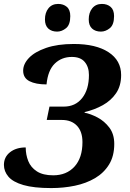

<svg xmlns="http://www.w3.org/2000/svg" viewBox="-21 -948 662 978"><path d="M240 10Q151 10 98 -5.5Q45 -21 22 -48Q-1 -75 -1 -108Q-1 -148 30 -172.5Q61 -197 110 -197Q110 -160 123 -127.5Q136 -95 167 -75Q198 -55 250 -55Q318 -55 358.5 -99.5Q399 -144 399 -224Q399 -278 371 -307.5Q343 -337 294 -337H217L231 -405H304Q363 -405 397.5 -448.5Q432 -492 432 -566Q432 -607 410.5 -632.5Q389 -658 345 -658Q293 -658 258 -624Q223 -590 216 -518Q161 -518 129 -534.5Q97 -551 97 -588Q97 -622 126.5 -653Q156 -684 214 -704Q272 -724 355 -724Q468 -724 532 -682Q596 -640 596 -566Q596 -511 570.5 -473.5Q545 -436 503 -412.5Q461 -389 410 -377V-374Q441 -368 476 -349.5Q511 -331 536 -298Q561 -265 561 -215Q561 -153 534.5 -110Q508 -67 463 -40.5Q418 -14 360.5 -2Q303 10 240 10ZM493 -787Q465 -787 448 -802.5Q431 -818 431 -849Q431 -884 449 -906Q467 -928 498 -928Q525 -928 542.5 -913Q560 -898 560 -866Q560 -822 538.5 -804.5Q517 -787 493 -787ZM270 -787Q242 -787 225 -802.5Q208 -818 208 -849Q208 -884 226 -906Q244 -928 275 -928Q302 -928 319.5 -913Q337 -898 337 -866Q337 -822 315.5 -804.5Q294 -787 270 -787Z"/></svg>

Font: Noto Serif
Style: Bold Italic
Weight: 700
Italic angle: -12°
Designer: Monotype Design Team
Foundry: Monotype Imaging Inc.
Version: Version 2.013